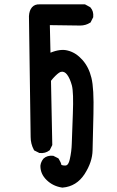

<svg xmlns="http://www.w3.org/2000/svg" viewBox="-20 -727 540 884"><path d="M266.1 136.7Q224.1 130.4 195.3 102.5Q166 74.7 166 37.1V36.6V36.1Q167 26.9 170.7 18.6Q174.3 10.3 180.2 3.4L180.7 2.9L181.2 2.4Q197.8 -12.2 223.6 -9.8H225.6L227.1 -8.8L246.6 1L249 2.4L250.5 4.4Q260.7 21 262.7 32.2Q263.2 32.2 263.7 32.5Q264.2 32.7 264.9 33Q265.6 33.2 266.4 33.4Q267.1 33.7 268.1 33.9Q269 34.2 270.3 34.4Q271.5 34.7 272.9 34.7Q274.4 34.7 275.9 34.9Q277.3 35.2 279.3 35.2Q284.2 35.2 287.8 33.2Q291.5 31.2 295.2 24.4Q298.8 17.6 301.3 6.3Q309.6 -30.3 310.5 -66.4Q311.5 -103 315.4 -202.6Q319.3 -300.8 311 -333.5Q306.6 -349.6 301 -362.3Q295.4 -375 288.6 -383.8Q276.9 -398.9 262.2 -396.5Q257.8 -396 251.2 -391.6Q244.6 -387.2 234.9 -377.7Q225.1 -368.2 214.8 -355L220.7 -61.5V-59.1L219.7 -57.1L210 -37.6L209 -35.6L207 -34.2Q188.5 -20 163.1 -22.5H161.1L159.7 -23.4L140.1 -33.2L137.2 -34.7L135.7 -37.6Q121.1 -64.9 121.1 -96.7Q121.1 -126 113.3 -652.3V-652.8Q114.7 -679.2 127.4 -693.6Q140.1 -708 162.6 -707H368.2H370.6L373 -706.1L394.5 -694.3L396 -693.4L397 -691.9Q411.6 -675.3 409.2 -649.4V-647.5L408.2 -646L398.4 -626.5L397.5 -624L395 -622.6Q375 -609.4 348.6 -609.4L209.5 -611.3L212.4 -484.4Q258.8 -503.4 292.5 -494.1Q311.5 -489.3 328.4 -478.3Q345.2 -467.3 359.9 -450.7Q374.5 -434.1 384.8 -413.6Q395 -393.1 400.9 -368.7Q413.1 -320.3 410.2 -202.1Q407.2 -85 406.2 -34.7Q405.3 18.6 369.6 74.2Q332.5 131.3 268.6 136.7H267.1Z"/></svg>

Font: NaikaiFont
Style: Bold
Weight: 700
Version: Version 1.89